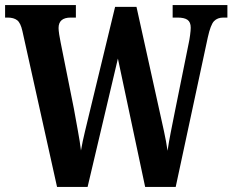

<svg xmlns="http://www.w3.org/2000/svg" viewBox="-20 -734 913 754"><path d="M68 -612Q61 -644 47.5 -654.5Q34 -665 10 -665H0V-714H278V-665H258Q210 -665 210 -624Q210 -615 212.5 -598.5Q215 -582 218 -568L270 -308Q277 -268 285.5 -222.5Q294 -177 298 -143Q304 -178 313.5 -217Q323 -256 334 -302L432 -707H516L604 -309Q615 -260 624 -218.5Q633 -177 638 -142Q643 -176 650.5 -214Q658 -252 667 -297L721 -564Q724 -577 726.5 -596Q729 -615 729 -625Q729 -647 716.5 -656Q704 -665 677 -665H658V-714H873V-665H857Q834 -665 820.5 -651Q807 -637 796 -587L670 0H550L443 -504L324 0H204Z"/></svg>

Font: Noto Serif Tamil ExtraCondensed
Style: Bold
Weight: 700
Width: 2
Designer: Indian Type Foundry, Tom Grace, and the Monotype Design Team
Foundry: Monotype Imaging Inc.
Version: Version 2.004; ttfautohint (v1.8.4.7-5d5b)